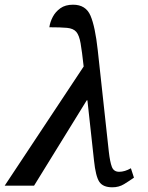

<svg xmlns="http://www.w3.org/2000/svg" viewBox="-42 -790 631 817"><path d="M-22 0 314 -507Q307 -571 301 -605.5Q295 -640 282.5 -654.5Q270 -669 243 -671.5Q216 -674 168 -674Q171 -696 182.5 -718Q194 -740 215 -755Q236 -770 269 -770Q323 -770 343 -723.5Q363 -677 374 -576L421 -145Q426 -101 434 -80Q442 -59 465 -59Q489 -59 515 -74L528 -34Q508 -20 486 -6.5Q464 7 436 7Q396 7 380.5 -16.5Q365 -40 358 -107L330 -363H327L103 0Z"/></svg>

Font: Noto Serif Medium
Style: Italic
Weight: 500
Italic angle: -12°
Designer: Monotype Design Team
Foundry: Monotype Imaging Inc.
Version: Version 2.014; ttfautohint (v1.8.4.7-5d5b)